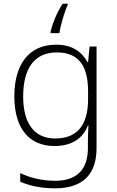

<svg xmlns="http://www.w3.org/2000/svg" viewBox="-20 -784 634 1044"><path d="M348 -756V-764H321C290 -718 266 -658 255 -611V-604H303C309 -647 332 -725 348 -756ZM285 -541C136 -541 58 -433 58 -260C58 -85 139 10 276 10C366 10 430 -28 458 -102H461C459 -72 458 -44 458 -13V22C458 130 405 199 280 199C205 199 139 181 90 157V204C139 225 199 240 279 240C440 240 505 155 505 20V-531H467L459 -446H456C424 -503 373 -541 285 -541ZM289 -499C415 -499 459 -417 459 -285V-246C459 -130 420 -31 280 -31C168 -31 106 -111 106 -259C106 -411 166 -499 289 -499Z"/></svg>

Font: Noto Sans Syriac Extralight
Style: Regular
Weight: 200
Designer: Patrick Giasson and the Monotype Design Team
Foundry: Monotype Imaging Inc.
Version: Version 3.000